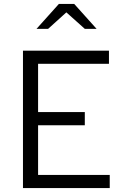

<svg xmlns="http://www.w3.org/2000/svg" viewBox="-20 -958 640 978"><path d="M97 0V-700H535V-633H174V-387H412V-320H174V-67H539V0ZM166 -811 280 -938H358L472 -811H412L318 -895L225 -811Z"/></svg>

Font: Red Hat Mono VF Light
Style: Regular
Weight: 300
Monospace: yes
Designer: Pentagram, MCKL
Foundry: Pentagram, MCKL
Version: Version 1.023